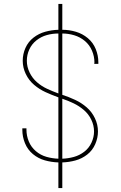

<svg xmlns="http://www.w3.org/2000/svg" viewBox="-20 -858 616 980"><path d="M278 102H298V-29Q332 -30 365 -39Q398 -48 425 -69Q452 -90 466 -122Q480 -154 480 -187Q480 -222 464.5 -254.5Q449 -287 422.5 -310Q396 -333 364 -348Q332 -363 298 -374V-687Q329 -687 359 -678Q389 -669 413 -649Q437 -629 449.5 -599.5Q462 -570 462 -540Q462 -536 461 -532H482Q482 -536 482 -540Q482 -575 468.5 -608Q455 -641 428 -663.5Q401 -686 367 -696Q333 -706 298 -706V-838H278V-706Q244 -705 211 -696Q178 -687 151 -666Q124 -645 110 -613.5Q96 -582 96 -548Q96 -513 111.5 -480.5Q127 -448 154 -425Q181 -402 213 -387.5Q245 -373 278 -361V-48Q247 -49 217 -57.5Q187 -66 163 -86.5Q139 -107 127 -136Q115 -165 115 -196Q115 -200 115 -203H94Q94 -199 94 -195Q94 -160 107.5 -127Q121 -94 148 -71.5Q175 -49 209 -39.5Q243 -30 278 -29ZM278 -381Q248 -392 220 -405Q192 -418 168.5 -438.5Q145 -459 131 -488Q117 -517 117 -548Q117 -578 129.5 -605.5Q142 -633 166 -652Q190 -671 219 -679Q248 -687 278 -687ZM298 -48V-354Q328 -344 356 -330.5Q384 -317 408 -296.5Q432 -276 446 -247Q460 -218 460 -187Q460 -158 447 -130Q434 -102 410 -83.5Q386 -65 357 -57Q328 -49 298 -48Z"/></svg>

Font: Iosevka Sparkle Thin
Style: Regular
Weight: 100
Designer: Belleve Invis
Foundry: Belleve Invis
Version: Version 4.5.0; ttfautohint (v1.8.3)